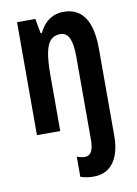

<svg xmlns="http://www.w3.org/2000/svg" viewBox="-88 -611 650 909"><g transform="rotate(-10 236.5 -156.5)"><path d="M287 240Q271 240 255.5 237.5Q240 235 225 230V133Q235 137 245 139Q255 141 263 141Q285 141 295 122Q305 103 305 64V-333Q305 -392 292 -422Q279 -452 248 -452Q221 -452 203.5 -435.5Q186 -419 177.5 -379.5Q169 -340 169 -269V0H57V-543H145L158 -472H164Q176 -498 193.5 -516Q211 -534 233 -543.5Q255 -553 281 -553Q329 -553 359 -529Q389 -505 403 -460.5Q417 -416 417 -354V68Q417 117 403.5 156Q390 195 361 217.5Q332 240 287 240Z"/></g></svg>

Font: Noto Sans Display ExtraCondensed SemiBold
Style: Regular
Weight: 600
Width: 2
Designer: Monotype Design Team
Foundry: Monotype Imaging Inc.
Version: Version 2.003